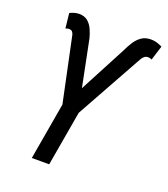

<svg xmlns="http://www.w3.org/2000/svg" viewBox="-133 -813 793 907"><g transform="rotate(20 264.0 -359.5)"><path d="M277.8 -335.4 219.7 0H132.3L190.4 -335.4ZM233.4 -374.5 366.2 -626.5Q377 -649.9 390.6 -671.1Q404.3 -692.4 423.8 -705.8Q443.4 -719.2 471.7 -718.8Q487.3 -718.8 500.7 -714.6Q514.2 -710.4 527.8 -703.6L504.9 -630.4Q500.5 -632.8 496.1 -634Q491.7 -635.3 486.8 -635.3Q475.1 -635.3 467.5 -628.9Q460 -622.6 454.8 -613.5Q449.7 -604.5 444.8 -595.7L261.2 -264.6L196.8 -266.1ZM194.8 -625 247.6 -362.8 244.6 -265.6 186.5 -264.6 116.7 -595.7Q115.2 -603.5 113.3 -611.8Q111.3 -620.1 106.4 -626.2Q101.6 -632.3 91.8 -632.8Q86.4 -633.3 81.8 -632.1Q77.1 -630.9 72.3 -628.9L64 -704.1Q75.2 -709.5 86.9 -712.9Q98.6 -716.3 111.3 -716.3Q137.7 -715.8 153.8 -702.4Q169.9 -689 179.4 -668.2Q189 -647.5 194.8 -625Z"/></g></svg>

Font: Roboto Condensed
Style: Italic
Weight: 400
Italic angle: -12°
Designer: Christian Robertson
Foundry: Google
Version: Version 3.0